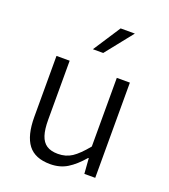

<svg xmlns="http://www.w3.org/2000/svg" viewBox="-133 -807 804 916"><g transform="rotate(20 269.0 -349.0)"><path d="M146 -483.4V-183.6Q146 -134.8 155.8 -105Q165.5 -75.2 187 -60.8Q208.5 -46.4 244.6 -46.4Q284.7 -46.4 315.2 -66.4Q345.7 -86.4 385.3 -134.8V-483.4H451.7V0H396.5L390.6 -77.6H387.7Q349.6 -33.2 312.5 -10.5Q275.4 12.2 226.6 12.2Q149.4 12.2 114.3 -33.7Q79.1 -79.6 79.1 -174.3V-483.4ZM231.4 -572.8 321.8 -711.4H394L283.7 -572.8Z"/></g></svg>

Font: Varta
Style: Light
Weight: 300
Designer: Joana Correia, Viktoriya Grabowska, Eben Sorkin
Foundry: Sorkin Type
Version: Version 1.002; ttfautohint (v1.3) -l 8 -r 24 -G 200 -x 12 -H